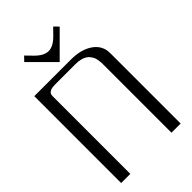

<svg xmlns="http://www.w3.org/2000/svg" viewBox="-295 -1130 1237 1237"><g transform="rotate(-45 323.0 -511.5)"><path d="M312.5 -831.1 150.9 -992.7 180.2 -1022.9 224.1 -978Q270 -931.2 312.5 -931.2Q354.5 -931.2 400.9 -978L444.8 -1022.9L474.1 -992.7ZM41.5 -791.5H375Q468.8 -791.5 526.1 -751.2Q583.5 -710.9 583.5 -641.6V0H500V-618.7Q500 -631.8 499.5 -641.6Q499 -651.4 496.3 -666Q493.7 -680.7 488.8 -691.2Q483.9 -701.7 474.6 -713.4Q465.3 -725.1 452.6 -732.7Q439.9 -740.2 419.9 -745.1Q399.9 -750 375 -750H208.5Q194.3 -750 187.3 -749.8Q180.2 -749.5 168.5 -748.5Q156.7 -747.6 150.6 -744.9Q144.5 -742.2 137.7 -737.8Q130.9 -733.4 127.9 -726.1Q125 -718.8 125 -708.5V0H41.5Z"/></g></svg>

Font: Gputeks
Style: Regular
Weight: 500
Version: Version 0.9